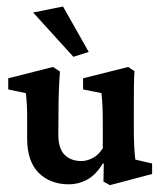

<svg xmlns="http://www.w3.org/2000/svg" viewBox="-20 -550 491 580"><path d="M388.7 -67.9 439.5 -56.2V-24.4L312 9.3L292.5 -1.5L293.5 -55.7L291 -56.6Q268.6 -20.5 242.4 -6.8Q216.3 6.8 188.5 6.8Q131.8 6.8 96.9 -27.8Q62 -62.5 62 -131.8V-199.2Q62 -235.4 58.1 -268.6L4.9 -279.8V-313.5L140.1 -347.7L161.1 -334Q159.2 -311 158 -278.8Q156.7 -246.6 156.7 -212.9L156.2 -143.6Q156.2 -101.6 175 -82.5Q193.8 -63.5 226.1 -63.5Q242.2 -63.5 259.8 -72.5Q277.3 -81.5 290.5 -102.1V-179.2Q290.5 -208 289.6 -228Q288.6 -248 286.6 -268.6L231 -279.8V-313.5L367.2 -347.7L386.2 -335Q384.8 -313 384.5 -286.1Q384.3 -259.3 384.3 -218.8V-157.2Q384.3 -133.8 385.3 -112.1Q386.2 -90.3 388.7 -67.9ZM201.7 -378.4 80.1 -512.2 170.4 -530.3 248 -393.1Z"/></svg>

Font: Lateef SemiBold
Style: Regular
Weight: 600
Designer: SIL International
Foundry: SIL International
Version: Version 4.200